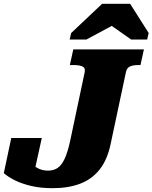

<svg xmlns="http://www.w3.org/2000/svg" viewBox="-45 -969 799 1006"><path d="M399 -592Q403 -614 386.5 -621Q370 -628 345 -628H321L339 -710H709L691 -628H676Q653 -628 636.5 -621Q620 -614 615 -592L535 -216Q518 -133 477.5 -81.5Q437 -30 375 -6.5Q313 17 231 17Q167 17 117 5Q67 -7 31.5 -25Q-4 -43 -25 -62L14 -246H174L133 -60Q116 -65 105.5 -79Q95 -93 91.5 -107.5Q88 -122 92.5 -130Q97 -138 110 -132Q117 -118 129.5 -105Q142 -92 162 -83.5Q182 -75 207 -75Q235 -75 256 -88.5Q277 -102 293 -135.5Q309 -169 322 -228ZM637 -949H490L328 -796L320 -762H408L590 -860L501 -861L642 -762H726L734 -796Z"/></svg>

Font: Roboto Serif 20pt ExtraBold
Style: Italic
Weight: 800
Italic angle: -10°
Version: Version 1.007